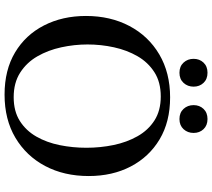

<svg xmlns="http://www.w3.org/2000/svg" viewBox="-64 -851 930 842"><g transform="rotate(90 401.0 -430.0)"><path d="M752 -354Q752 -246 708 -163Q664 -80 584 -32.5Q504 15 395 15Q287 15 210 -31Q133 -77 91.5 -158Q50 -239 50 -342Q50 -449 94 -532.5Q138 -616 218.5 -663.5Q299 -711 407 -711Q514 -711 591 -665Q668 -619 710 -538.5Q752 -458 752 -354ZM628 -344Q628 -405 616 -463Q604 -521 577.5 -568Q551 -615 508 -642.5Q465 -670 403 -670Q340 -670 296.5 -642Q253 -614 226.5 -568Q200 -522 187.5 -465Q175 -408 175 -349Q175 -291 187.5 -233.5Q200 -176 227 -129Q254 -82 298.5 -53.5Q343 -25 406 -25Q468 -25 510.5 -52Q553 -79 579 -124.5Q605 -170 616.5 -227Q628 -284 628 -344ZM238 -814Q238 -840 254.5 -857.5Q271 -875 299 -875Q327 -875 343.5 -857.5Q360 -840 360 -814Q360 -788 343.5 -770Q327 -752 299 -752Q271 -752 254.5 -770Q238 -788 238 -814ZM441 -814Q441 -840 457.5 -857.5Q474 -875 502 -875Q530 -875 546.5 -857.5Q563 -840 563 -814Q563 -788 546.5 -770Q530 -752 502 -752Q474 -752 457.5 -770Q441 -788 441 -814Z"/></g></svg>

Font: Tiro Bangla
Style: Regular
Weight: 400
Designer: Bangla: John Hudson & Fiona Ross. Latin: John Hudson.
Foundry: Tiro Typeworks Ltd.
Version: Version 1.60